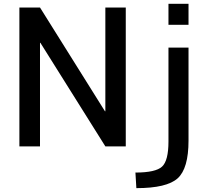

<svg xmlns="http://www.w3.org/2000/svg" viewBox="-20 -770 1118 1010"><path d="M82 0V-730.5H190.4L532.2 -184.6H534.2V-730.5H641.6V0H534.2L192.4 -544.9H190.4V0ZM692.4 137.7Q798.8 137.7 832.5 106.4Q866.2 75.2 866.2 -25.4V-519.5H971.7V-30.3Q971.7 116.2 914.6 168Q857.4 219.7 697.3 219.7ZM866.2 -639.6V-750H971.7V-639.6Z"/></svg>

Font: GenEi M Gothic v2 Medium
Style: Regular
Weight: 500
Version: Version 2.0